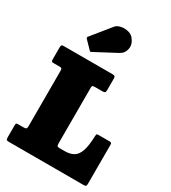

<svg xmlns="http://www.w3.org/2000/svg" viewBox="-248 -1182 1160 1304"><g transform="rotate(30 332.5 -529.5)"><path d="M78.5 -615H32.5Q21.5 -615 18.2 -618.5Q15 -622 15 -634V-723Q15 -740 18.2 -745Q21.5 -750 38.5 -750H415.5Q430.5 -750 435.2 -746Q440 -742 440 -726V-639Q440 -622.5 434.5 -618.8Q429 -615 413.5 -615H359.5Q345 -615 340 -612.2Q335 -609.5 335 -595V-163Q335 -145.5 338.5 -140.2Q342 -135 359.5 -135H395Q438.5 -135 466 -151Q493.5 -167 507.8 -207.8Q522 -248.5 524.5 -323Q525.5 -338.5 527.5 -341.8Q529.5 -345 545.5 -345H624.5Q637 -345 641 -342Q645 -339 645 -327V-26Q645 -10 641.8 -5Q638.5 0 622.5 0H37.5Q22.5 0 18.8 -4.2Q15 -8.5 15 -24V-117Q15 -127 17.5 -131Q20 -135 29.5 -135H73.5Q90 -135 95 -139.8Q100 -144.5 100 -161.5V-590Q100 -605.5 96.8 -610.2Q93.5 -615 78.5 -615ZM202.5 -812.5 146 -870.5Q137.5 -879.5 146.5 -888.5L263.5 -1033Q277.5 -1050.5 304.8 -1056.5Q332 -1062.5 360.2 -1056.2Q388.5 -1050 404.5 -1030Q434.5 -993 427.2 -954.8Q420 -916.5 386 -898.5L218 -809.5Q212.5 -806 209.5 -807Q206.5 -808 202.5 -812.5Z"/></g></svg>

Font: Besley* Narrow Fatface
Style: Regular
Weight: 900
Width: 4
Designer: Owen Earl
Foundry: indestructible type*
Version: Version 3.000; ttfautohint (v1.8.3)